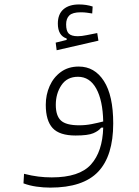

<svg xmlns="http://www.w3.org/2000/svg" viewBox="-20 -625 626 862"><path d="M205.6 217.3Q175.8 217.3 144.3 212.9Q112.8 208.5 85.4 198.2L87.9 155.3Q122.6 164.1 151.9 167.7Q181.2 171.4 212.4 171.4Q336.4 171.4 388.4 113.5Q440.4 55.7 443.4 -52.2L434.1 -51.8Q422.9 -37.1 398.9 -26.9Q375 -16.6 319.3 -16.6Q247.1 -16.6 216.3 -50Q185.5 -83.5 185.5 -154.3Q185.5 -199.7 202.9 -238.8Q220.2 -277.8 253.4 -302Q286.6 -326.2 333.5 -326.2Q404.8 -326.2 446.5 -261.2Q488.3 -196.3 488.3 -70.8Q488.3 74.7 420.7 146Q353 217.3 205.6 217.3ZM443.4 -79.6Q441.4 -174.3 412.1 -227.3Q382.8 -280.3 330.1 -280.3Q281.2 -280.3 255.9 -242.7Q230.5 -205.1 230.5 -154.3Q230.5 -105.5 253.4 -84Q276.4 -62.5 335.4 -62.5Q364.7 -62.5 391.8 -67.9Q418.9 -73.2 443.4 -79.6ZM234.4 -399.4 230 -433.6 279.3 -445.8V-452.1Q239.7 -465.3 239.7 -519Q239.7 -561.5 264.9 -583.3Q290 -605 335 -605Q367.7 -605 396 -595.7L394 -564.5Q381.3 -566.4 369.6 -568.1Q357.9 -569.8 342.3 -569.8Q306.2 -569.8 291.5 -555.9Q276.9 -542 276.9 -515.6Q276.9 -485.8 288.8 -474.1Q300.8 -462.4 329.1 -462.4Q346.2 -462.4 369.6 -467.3Q393.1 -472.2 416.5 -476.6L421.9 -442.4Z"/></svg>

Font: Cascadia Code ExtraLight
Style: Regular
Weight: 200
Monospace: yes
Designer: Aaron Bell
Foundry: Saja Typeworks
Version: Version 2407.024; ttfautohint (v1.8.4)